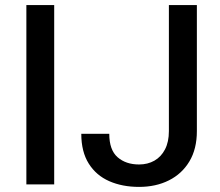

<svg xmlns="http://www.w3.org/2000/svg" viewBox="-20 -731 872 761"><path d="M194.8 0H84.5V-710.9H194.8ZM649.4 -710.9H760.3V-211.4Q760.3 -140.6 730.7 -91.3Q701.2 -42 649.4 -16.1Q597.7 9.8 531.2 9.8Q464.8 9.8 413.1 -12.9Q361.3 -35.6 331.8 -82.5Q302.2 -129.4 302.2 -200.7H413.1Q413.1 -136.7 446 -107.9Q479 -79.1 531.2 -79.1Q565.4 -79.1 592 -94.2Q618.7 -109.4 634 -138.9Q649.4 -168.5 649.4 -211.4Z"/></svg>

Font: Heebo Medium
Style: Regular
Weight: 500
Designer: Oded Ezer
Foundry: Ezer Type House
Version: Version 3.100